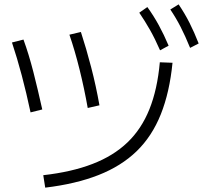

<svg xmlns="http://www.w3.org/2000/svg" viewBox="-20 -871 923 873"><path d="M176.7 -74.4Q305.6 -88.9 400.6 -125.6Q495.6 -162.2 559.4 -223.3Q623.3 -284.4 659.4 -374.4Q695.6 -464.4 706.7 -587.8L764.4 -585.6Q751.1 -451.1 711.1 -351.1Q671.1 -251.1 601.1 -183.3Q531.1 -115.6 427.8 -75Q324.4 -34.4 185.6 -17.8ZM118.9 -360Q100 -448.9 78.9 -528.3Q57.8 -607.8 34.4 -677.8L86.7 -691.1Q111.1 -624.4 131.7 -543.9Q152.2 -463.3 172.2 -373.3ZM378.9 -380Q363.3 -467.8 342.2 -553.3Q321.1 -638.9 295.6 -713.3L347.8 -725.6Q372.2 -651.1 394.4 -565.6Q416.7 -480 432.2 -392.2ZM707.8 -642.2Q684.4 -695.6 661.7 -735.6Q638.9 -775.6 613.3 -813.3L650 -838.9Q678.9 -798.9 702.2 -756.1Q725.6 -713.3 746.7 -663.3ZM844.4 -653.3Q822.2 -707.8 801.1 -748.9Q780 -790 754.4 -827.8L792.2 -851.1Q820 -810 841.7 -767.2Q863.3 -724.4 883.3 -673.3Z"/></svg>

Font: Paperlogy 3 Light
Style: Regular
Weight: 300
Designer: redesigned by Lee Juim, glyphs from Gmarket Sans & Montserrat
Foundry: PT&
Version: Version 1.001